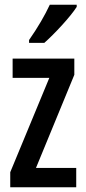

<svg xmlns="http://www.w3.org/2000/svg" viewBox="-20 -786 360 806"><path d="M302 -757V-766H189C168 -721 139 -671 102 -618V-606H166C209 -644 276 -716 302 -757ZM300 0V-81H131L292 -472V-540H33V-459H187L23 -63V0Z"/></svg>

Font: Noto Sans Myanmar UI ExtraCondensed Medium
Style: Regular
Weight: 500
Width: 2
Designer: Monotype Design Team
Foundry: Monotype Imaging Inc.
Version: Version 2.103